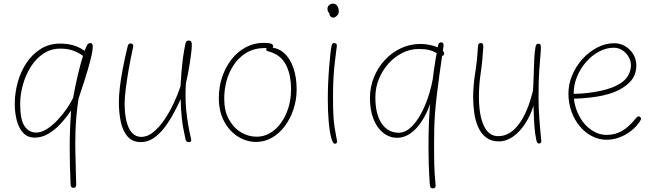

<svg xmlns="http://www.w3.org/2000/svg" viewBox="-20 -779 3634 1066"><path d="M389 264Q382 264 377 260Q372 256 372 246Q367 133 367 36.5Q367 -60 375 -166Q348 -126 316 -91.5Q284 -57 248 -36Q212 -15 173 -15Q133 -15 108.5 -41.5Q84 -68 73 -111Q62 -154 62 -202Q62 -263 78.5 -322.5Q95 -382 127.5 -430.5Q160 -479 207 -508Q254 -537 315 -537Q350 -537 383 -528.5Q416 -520 450 -497Q461 -527 467 -533.5Q473 -540 480 -540Q488 -540 491.5 -534.5Q495 -529 495 -523Q495 -496 482.5 -447Q470 -398 452 -341Q434 -284 416 -231Q408 -180 404 -131Q400 -82 399 -43.5Q398 -5 398 17Q398 36 398.5 64Q399 92 400 123.5Q401 155 401.5 187Q402 219 403 246Q403 251 401.5 255Q400 259 397 261.5Q394 264 389 264ZM92 -201Q92 -114 116.5 -78.5Q141 -43 181 -43Q210 -43 241 -63Q272 -83 300.5 -113.5Q329 -144 351.5 -177Q374 -210 386 -236Q396 -293 411 -358Q426 -423 441 -469Q411 -490 382 -499.5Q353 -509 315 -509Q262 -509 220.5 -481Q179 -453 150.5 -407.5Q122 -362 107 -308Q92 -254 92 -201Z M689 -523Q691 -529 694.5 -533.5Q698 -538 704 -538Q708 -538 712 -536.5Q716 -535 718.5 -530.5Q721 -526 719 -517Q704 -449 693.5 -388Q683 -327 677.5 -280Q672 -233 672 -205Q672 -147 682.5 -105Q693 -63 713.5 -41Q734 -19 764 -19Q799 -19 831.5 -45.5Q864 -72 892.5 -114Q921 -156 944 -205Q967 -254 982 -299Q984 -337 987.5 -379Q991 -421 996.5 -461.5Q1002 -502 1009 -534Q1011 -545 1015.5 -549.5Q1020 -554 1027 -554Q1038 -554 1041.5 -547.5Q1045 -541 1045 -530Q1045 -516 1042 -489Q1039 -462 1034 -429.5Q1029 -397 1023 -366.5Q1017 -336 1012 -315Q1011 -299 1010.5 -281.5Q1010 -264 1010 -247Q1010 -206 1014 -166Q1018 -126 1024.5 -88Q1031 -50 1039 -16Q1041 -8 1041.5 -2Q1042 4 1039 7Q1036 10 1027 10Q1020 10 1015.5 5.5Q1011 1 1009 -10Q995 -72 989.5 -122.5Q984 -173 983 -229Q964 -186 940.5 -143.5Q917 -101 889.5 -66Q862 -31 830 -10.5Q798 10 762 10Q715 10 688 -21.5Q661 -53 650.5 -103.5Q640 -154 640 -211Q640 -248 645.5 -295Q651 -342 662 -399.5Q673 -457 689 -523Z M1402 9Q1349 9 1301.5 -20.5Q1254 -50 1224.5 -105Q1195 -160 1195 -235Q1195 -298 1214 -353Q1233 -408 1266.5 -450.5Q1300 -493 1345.5 -517Q1391 -541 1444 -541Q1473 -541 1485 -536.5Q1497 -532 1497 -522Q1497 -514 1488.5 -512Q1480 -510 1467 -511Q1461 -512 1456.5 -512Q1452 -512 1447 -512Q1381 -512 1331 -474.5Q1281 -437 1253 -373Q1225 -309 1225 -229Q1225 -163 1251 -116Q1277 -69 1318 -44.5Q1359 -20 1404 -20Q1458 -20 1501.5 -55.5Q1545 -91 1570.5 -151.5Q1596 -212 1596 -285Q1596 -357 1572 -410Q1548 -463 1498 -484Q1485 -490 1476 -492Q1467 -494 1462.5 -496.5Q1458 -499 1458 -505Q1458 -510 1462 -513Q1466 -516 1471 -516Q1521 -516 1555.5 -486Q1590 -456 1608.5 -403Q1627 -350 1627 -282Q1627 -225 1609.5 -172.5Q1592 -120 1561.5 -79Q1531 -38 1490 -14.5Q1449 9 1402 9Z M1798 -731Q1798 -741 1806.5 -750Q1815 -759 1831 -759Q1838 -759 1845 -754Q1852 -749 1856.5 -739Q1861 -729 1861 -714Q1861 -705 1855.5 -697.5Q1850 -690 1843 -685.5Q1836 -681 1830 -681Q1822 -681 1815 -688Q1808 -695 1809 -705Q1803 -710 1800.5 -717Q1798 -724 1798 -731ZM1821 -525Q1823 -531 1824.5 -534Q1826 -537 1829 -538.5Q1832 -540 1836 -540Q1841 -540 1846 -536.5Q1851 -533 1850 -523Q1845 -481 1840 -441Q1835 -401 1832 -354Q1829 -307 1829 -242Q1829 -205 1829.5 -177Q1830 -149 1832 -123Q1834 -97 1838.5 -67.5Q1843 -38 1851 3Q1852 8 1850.5 12Q1849 16 1846 17.5Q1843 19 1839 19Q1828 19 1819 -14Q1810 -47 1805 -103.5Q1800 -160 1800 -231Q1800 -272 1802 -318Q1804 -364 1807.5 -407Q1811 -450 1814.5 -481.5Q1818 -513 1821 -525Z M2185 -14Q2142 -14 2107.5 -41.5Q2073 -69 2053.5 -118.5Q2034 -168 2034 -234Q2034 -296 2056 -350Q2078 -404 2117 -446Q2156 -488 2206.5 -511.5Q2257 -535 2314 -535Q2333 -535 2352 -532Q2371 -529 2388 -524Q2405 -519 2418 -512.5Q2431 -506 2438.5 -498Q2446 -490 2446 -482Q2446 -475 2442.5 -472Q2439 -469 2434 -469Q2428 -469 2419.5 -474.5Q2411 -480 2397.5 -488Q2384 -496 2361.5 -501.5Q2339 -507 2304 -507Q2257 -507 2213.5 -485Q2170 -463 2136.5 -425.5Q2103 -388 2083.5 -340Q2064 -292 2064 -239Q2064 -145 2099 -93.5Q2134 -42 2194 -42Q2234 -42 2271.5 -82Q2309 -122 2339 -192Q2369 -262 2385 -351L2397 -321Q2383 -228 2351 -159Q2319 -90 2276 -52Q2233 -14 2185 -14ZM2384 267Q2374 267 2370.5 261.5Q2367 256 2366 242Q2362 183 2360.5 134Q2359 85 2359 38Q2359 -30 2361.5 -98.5Q2364 -167 2371 -234Q2378 -307 2387.5 -378Q2397 -449 2412 -525Q2414 -536 2418 -540Q2422 -544 2429 -544Q2438 -544 2441 -537.5Q2444 -531 2442 -520Q2429 -432 2420 -366Q2411 -300 2405 -249Q2399 -198 2395.5 -153.5Q2392 -109 2391 -64Q2390 -19 2390 35Q2390 83 2391 132.5Q2392 182 2398 243Q2400 256 2396 261.5Q2392 267 2384 267Z M2633 -513Q2634 -531 2638 -535.5Q2642 -540 2650 -540Q2657 -540 2659.5 -536.5Q2662 -533 2663 -527Q2664 -521 2663 -513Q2659 -440 2649 -374Q2639 -308 2639 -243Q2639 -140 2666 -81.5Q2693 -23 2746 -23Q2812 -23 2861.5 -90.5Q2911 -158 2939 -276Q2942 -314 2943 -359Q2944 -404 2946 -446.5Q2948 -489 2953 -517Q2955 -528 2958.5 -532Q2962 -536 2969 -536Q2979 -536 2981 -530Q2983 -524 2983 -513Q2983 -495 2980 -465.5Q2977 -436 2973.5 -382Q2970 -328 2970 -238Q2970 -184 2974 -127Q2978 -70 2985 -1Q2986 6 2984.5 10Q2983 14 2980 16Q2977 18 2973 18Q2967 18 2963.5 14Q2960 10 2957 -5Q2950 -36 2947 -80Q2944 -124 2942 -192Q2925 -137 2895.5 -92Q2866 -47 2828.5 -20.5Q2791 6 2750 6Q2707 6 2679 -15.5Q2651 -37 2635 -73Q2619 -109 2613 -152.5Q2607 -196 2607 -239Q2607 -304 2618 -372Q2629 -440 2633 -513Z M3349 -3Q3305 -3 3266.5 -23Q3228 -43 3198.5 -78.5Q3169 -114 3152.5 -160.5Q3136 -207 3136 -260Q3136 -313 3157.5 -363Q3179 -413 3215 -452.5Q3251 -492 3296.5 -515.5Q3342 -539 3390 -539Q3424 -539 3452 -522Q3480 -505 3496.5 -477Q3513 -449 3513 -415Q3513 -376 3495 -346.5Q3477 -317 3438 -292Q3395 -264 3328 -249Q3261 -234 3166 -231Q3173 -175 3199 -129Q3225 -83 3264.5 -56.5Q3304 -30 3349 -30Q3395 -30 3433.5 -52Q3472 -74 3511 -123Q3516 -128 3518.5 -130.5Q3521 -133 3525 -133Q3529 -133 3532 -131Q3535 -129 3537 -126.5Q3539 -124 3539 -120Q3539 -117 3536.5 -112Q3534 -107 3528 -98Q3497 -55 3448 -29Q3399 -3 3349 -3ZM3165 -258Q3242 -259 3312 -274Q3382 -289 3421 -314Q3451 -332 3467 -359Q3483 -386 3483 -417Q3483 -441 3470 -463.5Q3457 -486 3435.5 -500Q3414 -514 3388 -514Q3346 -514 3306.5 -493Q3267 -472 3235 -436Q3203 -400 3184 -354Q3165 -308 3165 -258Z"/></svg>

Font: Playpen Sans Thin
Style: Regular
Weight: 250
Designer: Laura Meseguer, Veronika Burian, José Scaglione
Foundry: TypeTogether
Version: Version 1.001